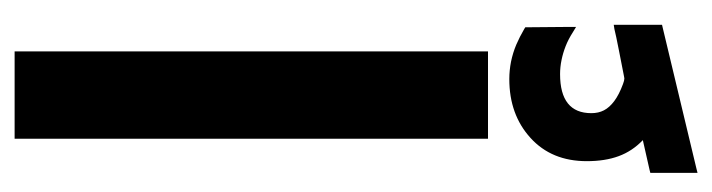

<svg xmlns="http://www.w3.org/2000/svg" viewBox="-378 -314 979 264"><g transform="rotate(-90 112.0 -181.5)"><path d="M51.8 212.4Q36.6 197.8 29.8 179.2Q22.9 160.6 22.9 135.3Q22.9 86.9 54.9 57.9Q86.9 28.8 135.7 28.8Q147.9 28.8 159.9 31.2Q171.9 33.7 182.9 38.3Q193.8 43 204.6 49.3L207 50.8V53.7L207.5 111.8V120.6L200.2 116.2Q190.4 109.9 180.9 106.2Q171.4 102.5 161.9 100.6Q152.3 98.6 142.6 98.6Q88.9 98.6 88.9 141.6Q88.9 151.4 92.8 158.9Q96.7 166.5 105.5 173.1Q114.3 179.7 128.9 185.1Q133.8 187 136.7 187Q137.7 187 139.6 186.5Q151.9 184.1 174.3 179.7Q196.8 175.3 204.6 173.3L210.4 172.4V178.2V234.9V238.8L206.5 239.7L12.7 286.1L6.8 287.6V281.7V226.6V222.7L10.7 221.7ZM73.2 -651.4H154.3H173.8V-631.8V-20V-0.5H154.3H73.2H53.7V-20V-631.8V-651.4Z"/></g></svg>

Font: Shabnam WOL
Style: Bold-WOL
Weight: 700
Foundry: DejaVu fonts team - Redesigned by Saber Rastikerdar - Based on Vazir font
Version: Version 5.0.0